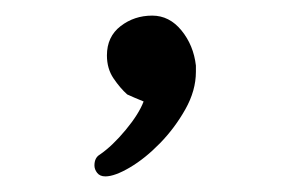

<svg xmlns="http://www.w3.org/2000/svg" viewBox="-20 -122 390 246"><path d="M231 -30Q231 -6 217.5 18Q204 42 185 61.5Q166 81 146.5 92.5Q127 104 115 104Q108 104 104.5 99.5Q101 95 101 90Q101 80 108 76Q124 65 141 44.5Q158 24 164 8Q159 6 152 3Q145 0 143 -1Q134 -9 125.5 -21.5Q117 -34 117 -51Q117 -75 134.5 -88.5Q152 -102 175 -102Q197 -102 212.5 -83Q228 -64 231 -38Z"/></svg>

Font: Klee One SemiBold
Style: Regular
Weight: 600
Designer: Fontworks Inc.
Foundry: Fontworks Inc.
Version: Version 1.00;January 12, 2022;FontCreator 13.0.0.2683 64-bit